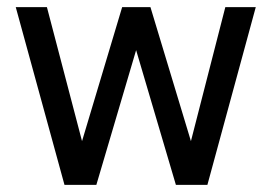

<svg xmlns="http://www.w3.org/2000/svg" viewBox="-20 -516 758 536"><path d="M249 0H160L24 -496H111L209 -122L321 -496H400L513 -122L609 -496H694L559 0H471L360 -376Z"/></svg>

Font: Rosa Sans
Style: Regular
Weight: 400
Designer: Pentagram / MCKL
Foundry: Pentagram / MCKL
Version: Version 1.005;September 16, 2019;FontCreator 11.5.0.2425 64-